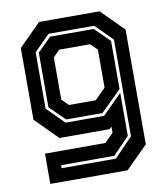

<svg xmlns="http://www.w3.org/2000/svg" viewBox="-83 -610 771 880"><g transform="rotate(-10 302.5 -170.0)"><path d="M80 200V59H361L401.5 18.5V-10L391.5 0H158L55 -103V-437L158 -540H439.5L542.5 -437V97L439.5 200ZM143.5 138H396L482 49V-401L404 -479H191.5L118.5 -406V-143.5L197.5 -64.5H377L468 -155.5V45L391 124H143.5ZM202.5 -78.5 132.5 -147.5V-402L196.5 -465H399L468 -397V-173.5L372 -78.5ZM227 -141.5H351.5L401.5 -191.5V-368.5L370.5 -399H227L196.5 -368.5V-172Z"/></g></svg>

Font: Tourney Thin
Style: Regular
Weight: 100
Designer: Tyler Finck
Foundry: Etcetera Type Co
Version: Version 1.015